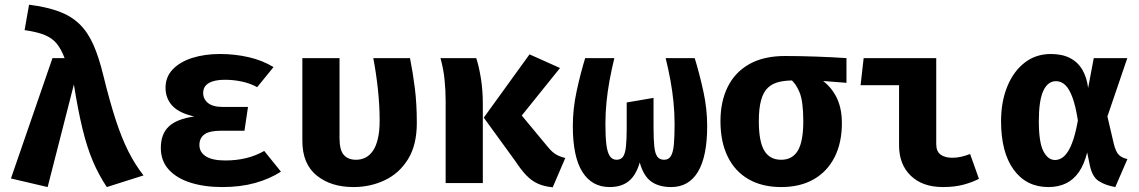

<svg xmlns="http://www.w3.org/2000/svg" viewBox="-20 -778 4840 816"><path d="M203 -531H254.5Q240 -569.5 221 -592.8Q202 -616 170 -629.2Q138 -642.5 84.5 -650L103.5 -758Q178 -748.5 229.8 -729.5Q281.5 -710.5 317 -676.5Q352.5 -642.5 376.5 -588.8Q400.5 -535 419.5 -456Q446.5 -346 472 -268Q497.5 -190 526 -133.8Q554.5 -77.5 590 -32.5L434 17Q399.5 -34.5 374.5 -93.5Q349.5 -152.5 330.5 -231Q311.5 -309.5 294 -419L182.5 17L26.5 -19.5Z M1019 -222.5H920.5Q870 -222.5 848.8 -206.8Q827.5 -191 827.5 -162Q827.5 -131 855 -113.5Q882.5 -96 937.5 -96Q985 -96 1026 -106Q1067 -116 1103 -136.5L1174 -48.5Q1127 -18 1064.8 -0.5Q1002.5 17 924.5 17Q848.5 17 789.5 -1.8Q730.5 -20.5 697 -57.5Q663.5 -94.5 663.5 -149Q663.5 -208.5 697.5 -240.5Q731.5 -272.5 805.5 -283Q741 -297.5 712.2 -328.8Q683.5 -360 683.5 -405Q683.5 -451 714 -483Q744.5 -515 797 -531.8Q849.5 -548.5 915 -548.5Q977.5 -548.5 1036 -535.2Q1094.5 -522 1142.5 -493L1073 -407.5Q1044.5 -423.5 1008.8 -431.2Q973 -439 935.5 -439Q891.5 -439 867.5 -425Q843.5 -411 843.5 -383Q843.5 -357 864 -340.2Q884.5 -323.5 927.5 -323.5H1034Z M1722.5 -531Q1734.5 -471.5 1743 -404Q1751.5 -336.5 1751.5 -256Q1751.5 -161.5 1714 -101.2Q1676.5 -41 1615.2 -12Q1554 17 1482 17Q1386.5 17 1325.8 -32.2Q1265 -81.5 1265 -179.5V-531H1423V-189.5Q1423 -140.5 1441 -119.8Q1459 -99 1493 -99Q1515 -99 1533.2 -108.2Q1551.5 -117.5 1565 -137.2Q1578.5 -157 1586 -188.8Q1593.5 -220.5 1593.5 -265Q1593.5 -330.5 1586 -399.5Q1578.5 -468.5 1566.5 -531Z M2230.5 -547 2360 -489 2197.5 -287 2307.5 -154.5Q2326.5 -131 2343.8 -121.2Q2361 -111.5 2382.5 -106.5L2329 18Q2293 14.5 2266.5 2.8Q2240 -9 2217.5 -32.2Q2195 -55.5 2170 -93.5L2036 -278ZM2004 -531Q2015 -498.5 2023.5 -447Q2032 -395.5 2032 -336.5V0H1874V-348Q1874 -392.5 1869.5 -438.5Q1865 -484.5 1852 -531Z M2932.5 -531Q2953 -464.5 2969.2 -390.2Q2985.5 -316 2985.5 -242Q2985.5 -113.5 2946.5 -48.2Q2907.5 17 2832.5 17Q2780 17 2747.2 -6.8Q2714.5 -30.5 2699 -87.5Q2682.5 -32 2651.5 -7.5Q2620.5 17 2571 17Q2495.5 17 2455 -47.5Q2414.5 -112 2414.5 -242Q2414.5 -316 2430.8 -391Q2447 -466 2467 -531H2591Q2579 -482 2570.5 -435.5Q2562 -389 2557.5 -343.2Q2553 -297.5 2553 -250.5Q2553 -198 2557 -164.5Q2561 -131 2571.5 -115Q2582 -99 2600.5 -99Q2618.5 -99 2627.8 -112Q2637 -125 2640.2 -154.5Q2643.5 -184 2643.5 -234V-342.5L2757.5 -362V-239Q2757.5 -186 2760.8 -155.5Q2764 -125 2773.8 -112Q2783.5 -99 2802.5 -99Q2822 -99 2831.5 -115Q2841 -131 2844 -164.5Q2847 -198 2847 -250.5Q2847 -297 2842.5 -343Q2838 -389 2829.5 -435.8Q2821 -482.5 2809 -531Z M3317 -540Q3377 -540 3448.2 -537.5Q3519.5 -535 3577.5 -531V-426L3450 -436H3363.5Q3323.5 -437 3293.8 -430.5Q3264 -424 3244.2 -405.8Q3224.5 -387.5 3214.8 -352.8Q3205 -318 3205 -263Q3205 -176.5 3228.2 -137.8Q3251.5 -99 3300 -99Q3347.5 -99 3370.8 -137.8Q3394 -176.5 3394 -263Q3394 -347 3378 -385.8Q3362 -424.5 3338.5 -442L3458 -447.5Q3504.5 -420 3531.2 -372Q3558 -324 3558 -254.5Q3558 -171.5 3527.2 -110.5Q3496.5 -49.5 3438.8 -16.2Q3381 17 3300 17Q3219.5 17 3161.5 -16.2Q3103.5 -49.5 3072.8 -112.2Q3042 -175 3042 -263Q3042 -346.5 3072.8 -408.8Q3103.5 -471 3164.5 -505.5Q3225.5 -540 3317 -540Z M3801 -416H3637.5L3650.5 -531H3959V-166Q3959 -134.5 3977.5 -121Q3996 -107.5 4027.5 -107.5Q4048 -107.5 4067 -112.2Q4086 -117 4103 -123.5L4140.5 -18Q4114 -4 4076 6.5Q4038 17 3987.5 17Q3901 17 3851 -31Q3801 -79 3801 -160.5Z M4446 -548.5Q4494.5 -548.5 4527.8 -531.2Q4561 -514 4580 -481.5Q4599 -449 4604.5 -404L4628.5 -531H4771L4686.5 -283L4713.5 -167.5Q4722 -132 4735.8 -119.2Q4749.5 -106.5 4771.5 -102L4720 17Q4677 9.5 4649.2 -8.8Q4621.5 -27 4611.5 -77L4600.5 -130Q4588 -80 4565.8 -47.5Q4543.5 -15 4511 1Q4478.5 17 4435.5 17Q4342 17 4288.2 -56.8Q4234.5 -130.5 4234.5 -263Q4234.5 -345.5 4260.8 -410Q4287 -474.5 4334.5 -511.5Q4382 -548.5 4446 -548.5ZM4468 -433Q4433 -433 4414 -391.8Q4395 -350.5 4395 -263Q4395 -173.5 4414.2 -135.8Q4433.5 -98 4464 -98Q4477.5 -98 4491 -105.5Q4504.5 -113 4517.2 -131.8Q4530 -150.5 4541 -183.2Q4552 -216 4561 -266Q4551.5 -327 4538 -363.8Q4524.5 -400.5 4507.2 -416.8Q4490 -433 4468 -433Z"/></svg>

Font: Fira Code Light
Style: Bold
Weight: 700
Monospace: yes
Version: Version 5.002